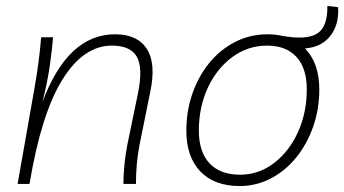

<svg xmlns="http://www.w3.org/2000/svg" viewBox="-20 -617 1154 644"><path d="M39 0 96 -323Q112 -415 118 -492H158Q155 -453 147 -396.5Q139 -340 122 -274Q207 -502 366 -502Q441 -502 472.5 -453Q504 -404 484 -309L448 -131Q436 -70 436 0H394Q394 -62 407 -131L443 -305Q460 -389 439 -426.5Q418 -464 355 -464Q260 -464 189 -349.5Q118 -235 79 0Z M878 -502Q958 -502 1004.5 -453Q1051 -404 1051 -317Q1051 -250 1030 -191Q1009 -132 972.5 -87.5Q936 -43 887.5 -18Q839 7 784 7Q699 7 652 -42Q605 -91 605 -179Q605 -245 625.5 -303.5Q646 -362 682.5 -406.5Q719 -451 769 -476.5Q819 -502 878 -502ZM785 -31Q848 -31 899 -70Q950 -109 979.5 -174Q1009 -239 1009 -317Q1009 -389 974 -426.5Q939 -464 876 -464Q811 -464 759 -425.5Q707 -387 677 -322.5Q647 -258 647 -179Q647 -107 683 -69Q719 -31 785 -31ZM985 -491Q1037 -491 1058 -517Q1079 -543 1078 -597L1114 -593Q1118 -532 1085 -493Q1052 -454 989 -454H955L925 -497Q942 -494 957 -492.5Q972 -491 985 -491Z"/></svg>

Font: Livvic ExtraLight
Style: Italic
Weight: 275
Italic angle: -10°
Designer: Jacques Le Bailly, Baron von Fonthausen
Version: Version 1.001; ttfautohint (v1.8.2)